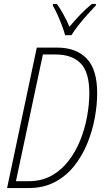

<svg xmlns="http://www.w3.org/2000/svg" viewBox="-20 -956 538 976"><path d="M16 0 167 -714H271Q367 -714 420.5 -658.5Q474 -603 474 -483Q474 -422 461.5 -355Q449 -288 423 -225Q397 -162 356 -111Q315 -60 257.5 -30Q200 0 124 0ZM126 -35Q191 -35 241 -62.5Q291 -90 327.5 -137Q364 -184 387.5 -242Q411 -300 422.5 -362.5Q434 -425 434 -483Q434 -589 390 -634Q346 -679 263 -679H198L61 -35ZM311 -777Q306 -797 295 -826Q284 -855 271.5 -883Q259 -911 248 -928L250 -936H269Q285 -914 302.5 -882.5Q320 -851 333 -820Q357 -849 386.5 -880Q416 -911 447 -936H468L467 -928Q449 -909 425 -882.5Q401 -856 379 -828Q357 -800 343 -777Z"/></svg>

Font: Noto Sans Condensed ExtraLight
Style: Italic
Weight: 200
Width: 3
Italic angle: -12°
Designer: Monotype Design Team
Foundry: Monotype Imaging Inc.
Version: Version 2.013; ttfautohint (v1.8.4.7-5d5b)